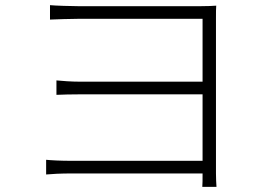

<svg xmlns="http://www.w3.org/2000/svg" viewBox="-20 -707 1040 745"><path d="M820 18C819 2 818 -13 818 -34V-637C818 -661 818 -673 819 -685C804 -684 786 -683 758 -683H284C260 -683 192 -685 174 -687V-631C191 -632 260 -634 284 -634H766V-390H294C256 -390 219 -393 199 -395V-339C221 -340 256 -341 296 -341H766V-83H257C215 -83 178 -85 159 -87V-30C179 -32 216 -34 258 -34H766C766 -8 766 6 765 18Z"/></svg>

Font: Noto Sans JP Light
Style: Regular
Weight: 300
Designer: Ryoko NISHIZUKA (kana & ideographs); Paul D. Hunt (Latin, Greek & Cyrillic); Wenlong ZHANG (bopomofo); Sandoll Communica
Foundry: Adobe Systems Incorporated
Version: Version 1.004;PS 1.004;hotconv 1.0.82;makeotf.lib2.5.63406